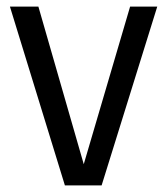

<svg xmlns="http://www.w3.org/2000/svg" viewBox="-20 -560 505 580"><path d="M455 -540 287 0H176L10 -540H96L233 -64L373 -540Z"/></svg>

Font: Carrois Gothic
Style: Regular
Weight: 400
Designer: Ralph du Carrois
Foundry: Ralph du Carrois
Version: Version 1.002